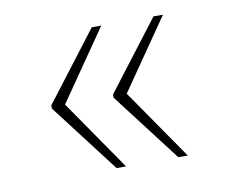

<svg xmlns="http://www.w3.org/2000/svg" viewBox="-51 -509 565 478"><g transform="rotate(-10 232.0 -270.0)"><path d="M364 -92 231 -266V-274L364 -448H388L265 -270L388 -92ZM208 -92 75 -266V-274L208 -448H232L109 -270L232 -92Z"/></g></svg>

Font: Noto Serif Lao Thin
Style: Regular
Weight: 250
Designer: Monotype Design Team
Foundry: Monotype Imaging Inc.
Version: Version 2.003